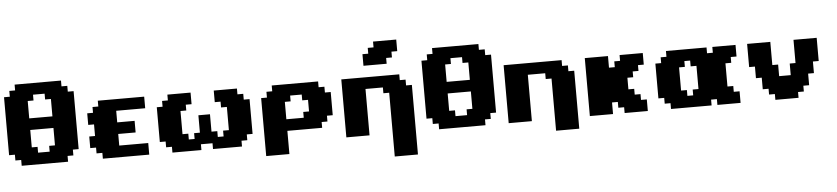

<svg xmlns="http://www.w3.org/2000/svg" viewBox="-59 -1406 8994 2062"><g transform="rotate(-5 4437.5 -375.0)"><path d="M125 0H625V-62.5H687.5V-125H750V-750H687.5V-812.5H625V-875H125V-812.5H62.5V-750H0V-125H62.5V-62.5H125ZM437.5 -125H312.5V-187.5H250V-375H500V-187.5H437.5ZM500 -500H250V-687.5H312.5V-750H437.5V-687.5H500Z M1000 0H1500V-125H1187.5V-250H1375V-375H1187.5V-500H1500V-625H1000V-562.5H937.5V-500H875V-375H937.5V-250H875V-125H937.5V-62.5H1000Z M2187.5 0H2500V-62.5H2562.5V-125H2625V-500H2562.5V-562.5H2500V-625H2250V-500H2312.5V-437.5H2375V-187.5H2312.5V-125H2250V-187.5H2187.5V-375H2062.5V-187.5H2000V-125H1937.5V-187.5H1875V-437.5H1937.5V-500H2000V-625H1750V-562.5H1687.5V-500H1625V-125H1687.5V-62.5H1750V0H2062.5V-62.5H2187.5Z M2750 125H3000V-125H3375V-187.5H3437.5V-250H3500V-500H3437.5V-562.5H3375V-625H2875V-562.5H2812.5V-500H2750ZM3187.5 -250H3000V-437.5H3062.5V-500H3187.5V-437.5H3250V-312.5H3187.5Z M4125 250H4375V-500H4312.5V-562.5H4250V-625H3625V0H3875V-500H4062.5V-437.5H4125ZM3875 -750H4125V-812.5H4187.5V-875H4250V-1000H4000V-937.5H3937.5V-875H3875Z M4625 0H5125V-62.5H5187.5V-125H5250V-750H5187.5V-812.5H5125V-875H4625V-812.5H4562.5V-750H4500V-125H4562.5V-62.5H4625ZM4937.5 -125H4812.5V-187.5H4750V-375H5000V-187.5H4937.5ZM5000 -500H4750V-687.5H4812.5V-750H4937.5V-687.5H5000Z M5875 125H6125V-500H6062.5V-562.5H6000V-625H5375V0H5625V-500H5812.5V-437.5H5875Z M6625 0H6875V-125H6812.5V-187.5H6750V-250H6687.5V-375H6750V-437.5H6812.5V-500H6875V-625H6625V-562.5H6562.5V-500H6500V-625H6250V0H6500V-125H6562.5V-62.5H6625Z M7625 0H7875V-125H7812.5V-187.5H7750V-437.5H7812.5V-500H7875V-625H7625V-562.5H7562.5V-625H7125V-562.5H7062.5V-500H7000V-125H7062.5V-62.5H7125V0H7562.5V-62.5H7625ZM7375 -125H7312.5V-187.5H7250V-437.5H7312.5V-500H7375V-437.5H7437.5V-187.5H7375Z M8250 0H8500V-62.5H8562.5V-125H8625V-250H8687.5V-375H8750V-625H8500V-375H8437.5V-250H8312.5V-375H8250V-625H8000V-375H8062.5V-250H8125V-125H8187.5V-62.5H8250Z"/></g></svg>

Font: Faithful 32x
Style: Bold
Weight: 400
Foundry: Faithful Resource Pack
Version: Version 1.0; January 27, 2023